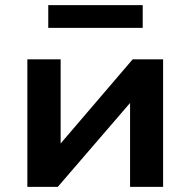

<svg xmlns="http://www.w3.org/2000/svg" viewBox="-20 -724 738 744"><path d="M86 0V-494H215V-140H191L494 -494H612V0H484V-354H509L204 0ZM167 -616V-704H533V-616Z"/></svg>

Font: Nunito Sans 10pt SemiExpanded
Style: Bold
Weight: 700
Width: 6
Designer: Vernon Adams
Foundry: Vernon Adams
Version: Version 3.101;gftools[0.9.27]